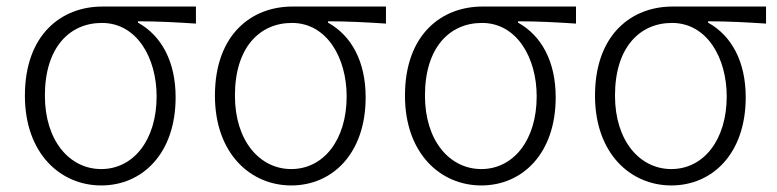

<svg xmlns="http://www.w3.org/2000/svg" viewBox="-20 -553 2371 586"><path d="M289 13C414 13 516 -84 516 -256C516 -365 473 -444 401 -484V-488C462 -488 516 -485 578 -481V-533H292C169 -533 56 -449 56 -261C56 -85 164 13 289 13ZM289 -37C192 -37 117 -124 117 -261C117 -409 193 -483 291 -483C398 -483 458 -376 458 -259C458 -124 386 -37 289 -37Z M869 13C994 13 1096 -84 1096 -256C1096 -365 1053 -444 981 -484V-488C1042 -488 1096 -485 1158 -481V-533H872C749 -533 636 -449 636 -261C636 -85 744 13 869 13ZM869 -37C772 -37 697 -124 697 -261C697 -409 773 -483 871 -483C978 -483 1038 -376 1038 -259C1038 -124 966 -37 869 -37Z M1449 13C1574 13 1676 -84 1676 -256C1676 -365 1633 -444 1561 -484V-488C1622 -488 1676 -485 1738 -481V-533H1452C1329 -533 1216 -449 1216 -261C1216 -85 1324 13 1449 13ZM1449 -37C1352 -37 1277 -124 1277 -261C1277 -409 1353 -483 1451 -483C1558 -483 1618 -376 1618 -259C1618 -124 1546 -37 1449 -37Z M2029 13C2154 13 2256 -84 2256 -256C2256 -365 2213 -444 2141 -484V-488C2202 -488 2256 -485 2318 -481V-533H2032C1909 -533 1796 -449 1796 -261C1796 -85 1904 13 2029 13ZM2029 -37C1932 -37 1857 -124 1857 -261C1857 -409 1933 -483 2031 -483C2138 -483 2198 -376 2198 -259C2198 -124 2126 -37 2029 -37Z"/></svg>

Font: Source Han Sans SC Light
Style: Regular
Weight: 300
Designer: Ryoko NISHIZUKA (kana & ideographs); Paul D. Hunt (Latin, Greek & Cyrillic); Wenlong ZHANG (bopomofo); Sandoll Communica
Foundry: Adobe Systems Incorporated
Version: Version 1.004;PS 1.004;hotconv 1.0.82;makeotf.lib2.5.63406